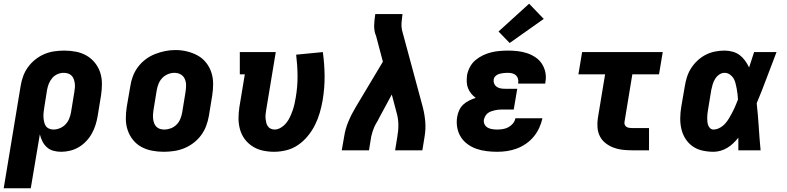

<svg xmlns="http://www.w3.org/2000/svg" viewBox="-27 -811 4247 1036"><path d="M-7 205 84 -345Q88 -372 97.5 -398.5Q107 -425 123.5 -448Q140 -471 163 -489.5Q186 -508 212 -519Q238 -530 265.5 -534Q293 -538 320 -538Q352 -538 383 -532Q414 -526 440 -511Q466 -496 485 -472.5Q504 -449 513.5 -420Q523 -391 523 -359Q523 -327 518 -295L500 -185Q496 -161 488.5 -137Q481 -113 468.5 -90.5Q456 -68 438 -49Q420 -30 398 -17Q376 -4 351.5 2Q327 8 303 8Q281 8 261 2.5Q241 -3 226 -16.5Q211 -30 202 -48Q193 -66 188 -86L139 205ZM261 -112Q278 -112 295.5 -119Q313 -126 326 -139.5Q339 -153 346 -170Q353 -187 356 -204L374 -314Q376 -326 377 -338Q378 -350 376.5 -361.5Q375 -373 371 -384Q367 -395 359 -403Q351 -411 340 -414.5Q329 -418 317 -418Q300 -418 283.5 -411Q267 -404 255 -390Q243 -376 236.5 -359.5Q230 -343 227 -326L212 -232Q210 -219 208.5 -206Q207 -193 207.5 -180.5Q208 -168 210.5 -155.5Q213 -143 219 -133Q225 -123 236.5 -117.5Q248 -112 261 -112Z M856 8Q824 8 793 2Q762 -4 735.5 -18.5Q709 -33 690 -57Q671 -81 661.5 -110Q652 -139 652 -171Q652 -203 657 -235L676 -345Q680 -373 690 -399.5Q700 -426 717.5 -449.5Q735 -473 759 -491Q783 -509 810 -519.5Q837 -530 864.5 -535.5Q892 -541 920 -541Q952 -541 982.5 -533.5Q1013 -526 1039.5 -511.5Q1066 -497 1085 -473Q1104 -449 1113.5 -420Q1123 -391 1123 -359Q1123 -327 1118 -295L1100 -185Q1095 -157 1085 -130.5Q1075 -104 1057.5 -80.5Q1040 -57 1016 -39Q992 -21 965.5 -10.5Q939 0 911 4Q883 8 856 8ZM859 -112Q877 -112 894.5 -118.5Q912 -125 925.5 -138.5Q939 -152 946 -169.5Q953 -187 956 -204L974 -314Q977 -333 977 -351Q977 -369 970 -385Q963 -401 948 -409.5Q933 -418 914 -418Q897 -418 879.5 -411Q862 -404 849 -390.5Q836 -377 829 -360Q822 -343 819 -326L801 -216Q799 -204 798.5 -191.5Q798 -179 799.5 -167.5Q801 -156 805 -145.5Q809 -135 817 -127Q825 -119 836 -115.5Q847 -112 859 -112Z M1452 8Q1421 8 1391 1.5Q1361 -5 1336 -21Q1311 -37 1293.5 -60.5Q1276 -84 1268 -113Q1260 -142 1260 -173Q1260 -204 1265 -235L1294 -410H1267V-530H1461L1409 -216Q1407 -204 1406 -193Q1405 -182 1406 -171Q1407 -160 1409.5 -149.5Q1412 -139 1418 -130Q1424 -121 1434 -116.5Q1444 -112 1455 -112Q1472 -112 1489 -122.5Q1506 -133 1518 -148Q1530 -163 1538 -180.5Q1546 -198 1552 -215Q1558 -232 1562 -250Q1566 -268 1569 -286Q1579 -345 1578.5 -402Q1578 -459 1571 -516L1715 -530Q1724 -465 1724.5 -400.5Q1725 -336 1714 -270Q1708 -236 1698.5 -203Q1689 -170 1673.5 -138.5Q1658 -107 1635 -78.5Q1612 -50 1582.5 -29.5Q1553 -9 1519 -0.5Q1485 8 1452 8Z M1817 0 1830 -74Q1836 -115 1853 -155.5Q1870 -196 1893 -234L2039 -478L2002 -618Q2001 -621 2000 -623Q1999 -625 1998 -628Q1998 -628 1998 -628Q1998 -628 1998 -628Q1998 -628 1998 -628Q1998 -628 1998 -628Q1991 -651 1992 -676.5Q1993 -702 1997 -728L1998 -735H2145L2144 -728Q2141 -708 2139.5 -688Q2138 -668 2142 -649L2254 -234Q2264 -196 2267.5 -155.5Q2271 -115 2264 -74L2252 0H2105L2117 -74Q2123 -107 2122.5 -139.5Q2122 -172 2113 -203L2087 -301L2019 -175Q2013 -162 2005.5 -150Q1998 -138 1992.5 -125.5Q1987 -113 1983 -100Q1979 -87 1976 -74L1964 0Z M2656 8Q2627 8 2598.5 4.5Q2570 1 2544 -8Q2518 -17 2496 -33Q2474 -49 2459.5 -72Q2445 -95 2440 -123.5Q2435 -152 2440 -181Q2443 -199 2451 -216.5Q2459 -234 2473 -247Q2487 -260 2504.5 -268.5Q2522 -277 2540 -283Q2526 -293 2515.5 -306Q2505 -319 2498.5 -335Q2492 -351 2491.5 -369Q2491 -387 2493 -405Q2497 -427 2508.5 -449Q2520 -471 2538.5 -486.5Q2557 -502 2579 -512.5Q2601 -523 2623.5 -528.5Q2646 -534 2669 -536Q2692 -538 2715 -538Q2741 -538 2767 -535Q2793 -532 2817 -524Q2841 -516 2862 -502Q2883 -488 2896.5 -467.5Q2910 -447 2915.5 -421.5Q2921 -396 2916 -369Q2916 -367 2915.5 -364.5Q2915 -362 2915 -360H2769Q2769 -361 2769 -361.5Q2769 -362 2769 -363Q2771 -375 2768 -386Q2765 -397 2757 -404.5Q2749 -412 2738 -415Q2727 -418 2715 -418Q2707 -418 2699.5 -417.5Q2692 -417 2684.5 -416Q2677 -415 2669.5 -413Q2662 -411 2655 -407Q2648 -403 2643 -396.5Q2638 -390 2637 -383Q2635 -371 2639.5 -360Q2644 -349 2653.5 -342.5Q2663 -336 2674.5 -334Q2686 -332 2699 -332H2764L2745 -220H2680Q2670 -220 2660.5 -219Q2651 -218 2641 -215.5Q2631 -213 2621.5 -209.5Q2612 -206 2604 -199.5Q2596 -193 2591 -183.5Q2586 -174 2584 -165Q2582 -151 2588 -139.5Q2594 -128 2605 -122Q2616 -116 2629.5 -114Q2643 -112 2656 -112Q2671 -112 2686.5 -114.5Q2702 -117 2716 -124.5Q2730 -132 2740.5 -144.5Q2751 -157 2754 -173H2900Q2894 -146 2882.5 -121Q2871 -96 2853 -74Q2835 -52 2811 -35.5Q2787 -19 2761.5 -9.5Q2736 0 2709.5 4Q2683 8 2656 8ZM2723 -579 2663 -641 2828 -791 2907 -709Z M3382 0Q3356 0 3330.5 -3Q3305 -6 3282 -15Q3259 -24 3240 -39Q3221 -54 3210 -75.5Q3199 -97 3197 -123Q3195 -149 3199 -174L3238 -410H3094L3114 -530H3549L3529 -410H3385L3343 -155Q3341 -147 3343.5 -139.5Q3346 -132 3352 -127.5Q3358 -123 3366 -121.5Q3374 -120 3382 -120H3475V0Z M3823 8Q3793 8 3763.5 1.5Q3734 -5 3710.5 -21.5Q3687 -38 3671.5 -62.5Q3656 -87 3649.5 -115.5Q3643 -144 3643.5 -174.5Q3644 -205 3649 -235L3668 -345Q3672 -371 3680 -396Q3688 -421 3702.5 -443.5Q3717 -466 3737.5 -485Q3758 -504 3782 -516Q3806 -528 3831.5 -533Q3857 -538 3883 -538Q3905 -538 3926.5 -532Q3948 -526 3964.5 -513.5Q3981 -501 3993.5 -483.5Q4006 -466 4015 -447Q4022 -468 4028.5 -488.5Q4035 -509 4042 -530H4163Q4136 -461 4110.5 -392Q4085 -323 4056 -254Q4063 -191 4067 -127.5Q4071 -64 4077 0H3957Q3957 -17 3957 -34Q3957 -51 3957 -68Q3944 -52 3929.5 -38Q3915 -24 3897.5 -13.5Q3880 -3 3861 2.5Q3842 8 3823 8ZM3823 -112Q3836 -112 3849 -117.5Q3862 -123 3873 -132Q3884 -141 3892.5 -152Q3901 -163 3908 -175Q3915 -187 3921.5 -199Q3928 -211 3934 -223.5Q3940 -236 3945 -249Q3950 -262 3955 -274Q3954 -289 3952.5 -304Q3951 -319 3948 -333.5Q3945 -348 3941.5 -362.5Q3938 -377 3930.5 -389Q3923 -401 3910.5 -409.5Q3898 -418 3883 -418Q3867 -418 3853.5 -408.5Q3840 -399 3831.5 -385Q3823 -371 3818.5 -356Q3814 -341 3811 -326L3793 -216Q3791 -205 3790 -195Q3789 -185 3789 -174.5Q3789 -164 3790 -154Q3791 -144 3794.5 -134.5Q3798 -125 3805.5 -118.5Q3813 -112 3823 -112Z"/></svg>

Font: Iosevka Curly Slab HvExObl
Style: Regular
Weight: 900
Width: 7
Italic angle: -9°
Monospace: yes
Designer: Belleve Invis
Foundry: Belleve Invis
Version: Version 11.1.0; ttfautohint (v1.8.3)